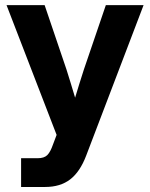

<svg xmlns="http://www.w3.org/2000/svg" viewBox="-20 -536 594 760"><path d="M63.5 204.1V90.3H128.9Q154.8 90.3 167.2 77.9Q179.7 65.4 189.9 35.6L204.1 -2L5.9 -515.6H156.7L243.2 -260.7Q252 -232.9 260.5 -205.1Q269 -177.2 277.3 -149.4Q285.6 -177.2 294.4 -205.3Q303.2 -233.4 312 -260.7L398.9 -515.6H548.3L321.3 79.6Q296.9 144 257.8 174.1Q218.8 204.1 158.7 204.1Z"/></svg>

Font: Inter Display
Style: Bold
Weight: 700
Designer: Rasmus Andersson
Foundry: rsms
Version: Version 4.001;git-9221beed3